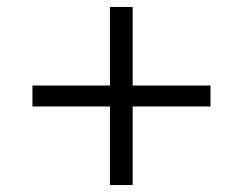

<svg xmlns="http://www.w3.org/2000/svg" viewBox="-20 -645 695 550"><path d="M360 -625V-400H583V-340H360V-115H295V-340H73V-400H295V-625Z"/></svg>

Font: SVN-Poppins Light
Style: Regular
Weight: 300
Designer: Ninad Kale (Devanagari), Jonny Pinhorn (Latin)
Foundry: Indian Type Foundry
Version: Version 3.002 2017; ttfautohint (v1.8.3)